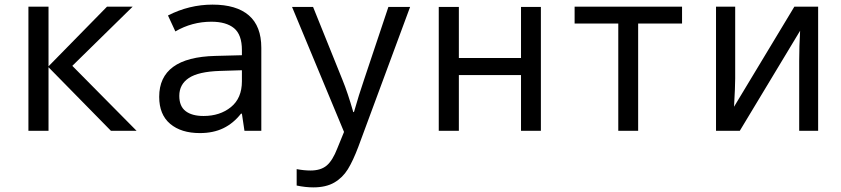

<svg xmlns="http://www.w3.org/2000/svg" viewBox="-20 -566 3640 831"><path d="M103 -537H190V-279L443 -537H554L293 -281L571 0H460L190 -275V0H103Z M669 -147Q669 -318 912 -324L1027 -327V-349Q1027 -416 993 -444Q959 -472 895 -472Q811 -472 739 -430L707 -499Q799 -546 900 -546Q1003 -546 1057 -499.5Q1111 -453 1111 -359V0H1038L1027 -74H1023Q990 -32 946.5 -11Q903 10 845 10Q764 10 716.5 -30Q669 -70 669 -147ZM1027 -214V-262L931 -259Q839 -256 797.5 -228.5Q756 -201 756 -151Q756 -106 783.5 -85Q811 -64 861 -64Q932 -64 979.5 -102.5Q1027 -141 1027 -214Z M1264 237V166Q1296 172 1324 172Q1369 172 1394.5 150Q1420 128 1440 76L1469 5L1244 -536H1335L1462 -221Q1485 -165 1509 -81H1512Q1533 -155 1556 -222L1661 -536H1755L1531 69Q1508 130 1485.5 166.5Q1463 203 1427 224Q1391 245 1336 245Q1302 245 1264 237Z M1879 -536H1966V-315H2235V-536H2321V0H2235V-241H1966V0H1879Z M2656 -464H2467V-537H2932V-464H2742V0H2656Z M3079 -537H3162V-226Q3162 -192 3157 -104L3418 -537H3521V0H3439V-302Q3439 -365 3443 -433L3182 0H3079Z"/></svg>

Font: Noto Sans Mono UI
Style: Regular
Weight: 400
Monospace: yes
Designer: Monotype Design team
Foundry: Monotype Imaging Inc.
Version: Version 1.000